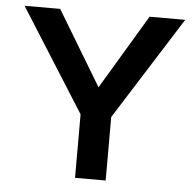

<svg xmlns="http://www.w3.org/2000/svg" viewBox="-49 -718 783 768"><g transform="rotate(5 342.0 -334.0)"><path d="M280 0V-255L19 -668H162L342 -369L521 -668H664L403 -255V0Z"/></g></svg>

Font: Gantari SemiBold
Style: Regular
Weight: 600
Designer: Anugrah Pasau
Foundry: Lafontype
Version: Version 1.000; ttfautohint (v1.8.3)